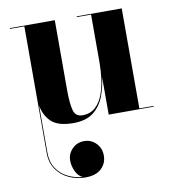

<svg xmlns="http://www.w3.org/2000/svg" viewBox="-81 -531 780 863"><g transform="rotate(-10 309.0 -100.0)"><path d="M261.5 98Q293.5 98 315.8 120.8Q338 143.5 338 177.5Q338 212.5 313.2 236.2Q288.5 260 239.5 260Q200.5 260 165.5 244Q130.5 228 108.8 197Q87 166 87 121V-456.5H21.5V-460H226.5V-143Q226.5 -80 235 -48.8Q243.5 -17.5 275 -17.5Q311.5 -17.5 334.5 -38.8Q357.5 -60 369.8 -93.5Q382 -127 386.8 -165Q391.5 -203 391.5 -237V-456.5H326.5V-460H532V-3.5H597V0H391.5V-171Q386.5 -127.5 371 -85.8Q355.5 -44 321.8 -17Q288 10 229 10Q160.5 10 129.5 -18.8Q98.5 -47.5 90.5 -94.5V121Q90.5 162.5 109.5 191.8Q128.5 221 160 237Q191.5 253 228 256Q209 248 197 223.8Q185 199.5 185 173.5Q185 143 207 120.5Q229 98 261.5 98Z"/></g></svg>

Font: Bodoni* 48pt
Style: Bold
Weight: 700
Version: Version 2.3